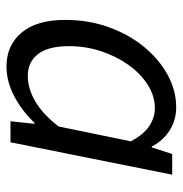

<svg xmlns="http://www.w3.org/2000/svg" viewBox="-6 -532 550 577"><g transform="rotate(90 268.5 -243.0)"><path d="M179.3 12Q115.6 12 77.4 -33.5Q39.3 -79.1 39.3 -164.3Q39.3 -234.5 61.1 -295.1Q82.9 -355.7 120.1 -401.1Q157.3 -446.4 204.4 -472.2Q251.5 -498 301.7 -498Q340.8 -498 371.7 -478.1Q402.6 -458.3 419.7 -424.7H422.5L442.3 -486H504.4L407.1 0H343.9L351.6 -71.9H348.2Q313.1 -34.7 268.9 -11.4Q224.7 12 179.3 12ZM207 -52Q246 -52 284.9 -75Q323.8 -98 359.6 -144.7L404.2 -361.6Q383.6 -400.5 358.1 -417.2Q332.6 -433.9 304.6 -433.9Q268.2 -433.9 234.7 -412.7Q201.1 -391.5 175 -355.2Q148.8 -318.8 133.5 -272.5Q118.2 -226.3 118.2 -175.8Q118.2 -113.3 142.1 -82.7Q166.1 -52 207 -52Z"/></g></svg>

Font: Source Sans 3 VF
Style: Italic
Weight: 200
Italic angle: -11°
Designer: Paul D. Hunt
Foundry: Adobe Systems Incorporated
Version: Version 3.042;hotconv 1.0.118;makeotfexe 2.5.65603